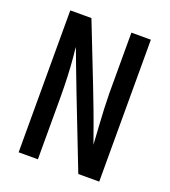

<svg xmlns="http://www.w3.org/2000/svg" viewBox="-126 -770 761 862"><g transform="rotate(20 254.5 -339.0)"><path d="M354 -678H447V0H347Q190 -401 142 -532Q142 -521 146 -486Q154 -399 154 -293V0H62V-678H163Q302 -326 332 -242Q362 -158 366 -147Q366 -156 360.5 -235.5Q355 -315 354 -389Z"/></g></svg>

Font: Khand Medium
Style: Regular
Weight: 500
Designer: Devanagari: Sanchit Sawaria, Jyotish Sonowal; Latin: Satya Rajpurohit
Foundry: Indian Type Foundry
Version: Version 1.100;PS 1.0;hotconv 1.0.78;makeotf.lib2.5.61930; tt